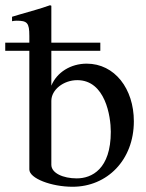

<svg xmlns="http://www.w3.org/2000/svg" viewBox="-39 -703 559 733"><path d="M157 -318C157 -360 203 -397 256 -397C363 -397 384 -259 384 -200C384 -57 311 -22 254 -22C202 -22 157 -42 157 -74ZM157 -509H344V-540H157V-681L152 -683C110 -668 84 -662 37 -648L7 -639V-622C12 -623 17 -624 24 -624C65 -624 73 -616 73 -566V-540H-19V-509H73V-56C73 -22 157 10 238 10C370 10 472 -92 472 -240C472 -364 399 -460 292 -460C231 -460 178 -427 157 -376Z"/></svg>

Font: XITS
Style: Regular
Weight: 400
Designer: MicroPress Inc., with final additions and corrections provided by Coen Hoffman, Elsevier (retired)
Version: Version 1.302